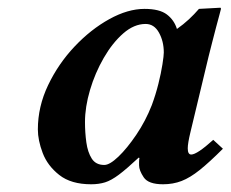

<svg xmlns="http://www.w3.org/2000/svg" viewBox="-20 -467 597 497"><path d="M340 -39Q340 -42 340 -48Q340 -54 341 -58L339 -59Q308 -30 288 -15Q268 0 252 5Q236 10 216 10Q164 10 133.5 -14Q103 -38 90.5 -71Q78 -104 78 -132Q78 -191 104.5 -246.5Q131 -302 173 -346.5Q215 -391 263 -417.5Q311 -444 354 -444Q393 -444 412 -429.5Q431 -415 438 -392Q455 -404 469 -417Q483 -430 495 -444L550 -447Q552 -447 552 -444Q552 -444 548.5 -430.5Q545 -417 539.5 -397Q534 -377 529 -356.5Q524 -336 520 -321L473 -125Q466 -96 466 -83Q466 -67 475 -67Q490 -67 532 -105L557 -82Q522 -47 497 -27Q472 -7 450 1.5Q428 10 402 10Q364 10 352 -8Q340 -26 340 -39ZM373 -195Q383 -222 390 -250Q397 -278 400.5 -300.5Q404 -323 404 -331Q404 -360 391.5 -382.5Q379 -405 357 -405Q327 -405 299 -380.5Q271 -356 248.5 -317Q226 -278 213 -234Q200 -190 200 -151Q200 -124 203.5 -98.5Q207 -73 217.5 -56.5Q228 -40 250 -40Q264 -40 286.5 -61.5Q309 -83 333 -118.5Q357 -154 373 -195Z"/></svg>

Font: Libertinus Serif SemiBold
Style: Italic
Weight: 600
Italic angle: -11.5°
Designer: Philipp H. Poll, Khaled Hosny
Foundry: Caleb Maclennan
Version: Version 7.051;RELEASE